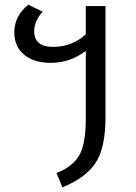

<svg xmlns="http://www.w3.org/2000/svg" viewBox="-20 -589 582 819"><path d="M346 -563H430V-89Q430 43 387 107Q344 171 246 210L221 149Q289 123 317.5 74.5Q346 26 346 -84V-372Q279 -321 197 -321Q124 -321 82.5 -356Q41 -391 41 -451Q41 -521 101 -569L162 -539Q126 -500 126 -456Q126 -389 206 -389Q288 -389 346 -443Z"/></svg>

Font: FiraGO Book
Style: Regular
Weight: 350
Designer: bBox Type
Foundry: bBox Type GmbH
Version: Version 1.001;PS 001.001;hotconv 1.0.88;makeotf.lib2.5.64775